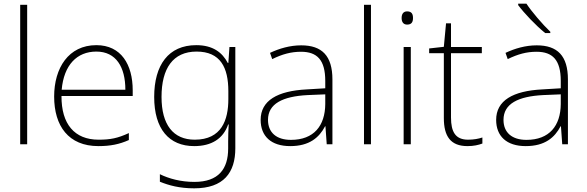

<svg xmlns="http://www.w3.org/2000/svg" viewBox="-20 -786 3196 1046"><path d="M128 0V-760H90V0Z M505 -540C353 -540 275 -415 275 -260C275 -100 353 10 516 10C582 10 630 0 682 -23V-61C621 -33 582 -25 517 -25C386 -25 314 -110 315 -263H703V-294C703 -434 640 -540 505 -540ZM505 -505C612 -505 663 -421 663 -297H316C328 -432 399 -505 505 -505Z M1049 -540C898 -540 820 -432 820 -258C820 -83 901 10 1038 10C1132 10 1196 -30 1223 -108H1226C1224 -74 1223 -49 1223 -15V23C1223 134 1171 205 1039 205C964 205 900 187 851 163V204C900 224 958 240 1038 240C1199 240 1262 154 1262 22V-530H1230L1224 -443H1221C1191 -500 1140 -540 1049 -540ZM1051 -505C1181 -505 1224 -418 1224 -289V-246C1224 -132 1187 -25 1041 -25C924 -25 860 -106 860 -258C860 -413 922 -505 1051 -505Z M1621 -539C1560 -539 1502 -522 1451 -498L1463 -464C1518 -491 1566 -504 1620 -504C1708 -504 1752 -459 1752 -345V-305L1652 -299C1491 -291 1400 -238 1400 -133C1400 -44 1457 10 1561 10C1666 10 1719 -37 1751 -98H1753L1760 0H1791V-353C1791 -482 1734 -539 1621 -539ZM1656 -268 1752 -272V-219C1751 -101 1690 -24 1565 -24C1486 -24 1440 -64 1440 -133C1440 -221 1520 -261 1656 -268Z M2001 0V-760H1963V0Z M2198 -724C2177 -724 2168 -709 2168 -688C2168 -667 2177 -652 2198 -652C2223 -652 2230 -667 2230 -688C2230 -709 2223 -724 2198 -724ZM2218 -530H2179V0H2218Z M2530 -25C2461 -25 2437 -68 2437 -146V-496H2605V-530H2437V-659H2410L2398 -531L2318 -522V-496H2398V-143C2398 -43 2435 10 2527 10C2561 10 2586 4 2608 -4V-37C2587 -30 2561 -25 2530 -25Z M2848 -766H2803V-758C2835 -715 2898 -648 2950 -606H2978V-613C2936 -653 2876 -723 2848 -766ZM2904 -539C2843 -539 2785 -522 2734 -498L2746 -464C2801 -491 2849 -504 2903 -504C2991 -504 3035 -459 3035 -345V-305L2935 -299C2774 -291 2683 -238 2683 -133C2683 -44 2740 10 2844 10C2949 10 3002 -37 3034 -98H3036L3043 0H3074V-353C3074 -482 3017 -539 2904 -539ZM2939 -268 3035 -272V-219C3034 -101 2973 -24 2848 -24C2769 -24 2723 -64 2723 -133C2723 -221 2803 -261 2939 -268Z"/></svg>

Font: Noto Sans Arabic ExtLt
Style: Regular
Weight: 200
Designer: Monotype Design Team, Nadine Chahine, Nizar Qandah and Khaled Hosny
Foundry: Monotype Imaging Inc.
Version: Version 2.012